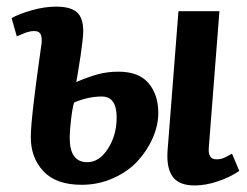

<svg xmlns="http://www.w3.org/2000/svg" viewBox="-20 -547 746 581"><path d="M210.9 -298.8Q247.6 -314.5 276.4 -322.3Q305.2 -330.1 338.9 -330.1Q399.9 -330.1 429.4 -295.4Q459 -260.7 459 -205.1Q459 -167.5 442.1 -129.2Q425.3 -90.8 396.2 -59.3Q367.2 -27.8 322.5 -7.8Q277.8 12.2 227.1 12.2Q149.9 12.2 111.6 -28.6Q73.2 -69.3 73.2 -131.8Q73.2 -161.6 81.1 -229Q88.9 -296.4 97.4 -355.7Q106 -415 106 -417Q107.4 -436 102.3 -444.6Q97.2 -453.1 83 -453.1Q76.7 -453.1 69.1 -451.4Q61.5 -449.7 57.1 -448Q52.7 -446.3 43.2 -442.1Q33.7 -438 30.8 -437L15.1 -492.2Q35.2 -503.9 74.2 -515.4Q113.3 -526.9 149.9 -526.9Q192.9 -526.9 212.4 -510.3Q231.9 -493.7 231.9 -452.1Q231.9 -440.9 229.2 -418.5Q226.6 -396 223.9 -378.7Q221.2 -361.3 216.6 -332.5Q211.9 -303.7 210.9 -298.8ZM520 -513.2H644L611.8 -100.1Q608.9 -64.9 634.8 -64.9Q647 -64.9 656.2 -68.6Q665.5 -72.3 682.1 -82L704.1 -29.8Q676.3 -10.7 639.4 1.7Q602.5 14.2 568.8 14.2Q522.9 14.2 503.4 -11.2Q483.9 -36.6 486.8 -87.9ZM204.1 -236.8Q198.7 -218.3 194.8 -183.8Q190.9 -149.4 190.9 -129.9Q190.9 -56.2 244.1 -56.2Q280.3 -56.2 306.6 -96.9Q333 -137.7 333 -191.9Q333 -254.9 288.1 -254.9Q246.6 -254.9 204.1 -236.8Z"/></svg>

Font: Literata Book
Style: Bold Italic
Weight: 700
Italic angle: -3°
Designer: Latin by Veronika Burian and Jose Scaglione. Greek by Irene Vlachou. Cyrillic by Vera Evstafieva
Foundry: TypeTogether
Version: Version 1.003;PS 001.003;hotconv 1.0.88;makeotf.lib2.5.64775